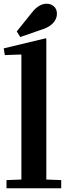

<svg xmlns="http://www.w3.org/2000/svg" viewBox="-26 -1012 355 1032"><path d="M219 -806 223 -804V-47L303 -44V0H9V-44L89 -47V-717L87 -719L0 -716L-6 -752ZM83 -813 64 -843 146 -945Q164 -968 184 -980Q204 -992 224 -992Q248 -992 264 -977.5Q280 -963 280 -938Q280 -911 260 -889Q240 -867 204 -855Z"/></svg>

Font: Minipax
Style: Bold
Weight: 600
Designer: Raphaël Ronot, Igor Stepanchenko (Cyrillic)
Foundry: steppetype
Version: Version 1.002